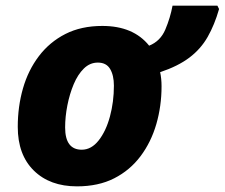

<svg xmlns="http://www.w3.org/2000/svg" viewBox="-20 -651 797 681"><path d="M253 10Q157 10 100 -46Q43 -102 43 -201Q43 -273 61.5 -337.5Q80 -402 118 -452Q156 -502 212 -530.5Q268 -559 343 -559Q453 -559 509 -489Q549 -505 566.5 -546.5Q584 -588 592 -631H751L757 -619Q741 -563 716.5 -520Q692 -477 651.5 -446.5Q611 -416 548 -395Q553 -372 553 -345Q553 -275 534.5 -211Q516 -147 478.5 -97Q441 -47 385 -18.5Q329 10 253 10ZM270 -120Q304 -120 330 -153Q356 -186 370 -238Q384 -290 384 -347Q384 -384 370.5 -406.5Q357 -429 327 -429Q299 -429 277.5 -408Q256 -387 241.5 -352.5Q227 -318 219 -277.5Q211 -237 211 -199Q211 -120 270 -120Z"/></svg>

Font: Noto Sans ExtraBold
Style: Italic
Weight: 800
Italic angle: -12°
Designer: Monotype Design Team
Foundry: Monotype Imaging Inc.
Version: Version 2.013; ttfautohint (v1.8.4.7-5d5b)